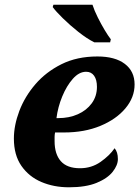

<svg xmlns="http://www.w3.org/2000/svg" viewBox="-20 -786 592 816"><path d="M273 10Q209 10 156 -12.5Q103 -35 71 -81Q39 -127 39 -197Q39 -253 62 -314Q85 -375 130 -427.5Q175 -480 241 -513Q307 -546 394 -546Q469 -546 510.5 -514.5Q552 -483 552 -427Q552 -372 513 -325.5Q474 -279 406.5 -251Q339 -223 252 -223H214Q212 -213 212 -203.5Q212 -194 212 -186Q212 -131 238.5 -101Q265 -71 320 -71Q369 -71 407.5 -98Q446 -125 467 -156Q481 -140 481 -110Q481 -84 459 -56Q437 -28 391 -9Q345 10 273 10ZM228 -284Q274 -284 311 -300.5Q348 -317 370 -347Q392 -377 392 -417Q392 -447 380 -464Q368 -481 346 -481Q316 -481 289.5 -451Q263 -421 244.5 -376Q226 -331 220 -284ZM381 -606Q349 -622 313 -650.5Q277 -679 247 -708.5Q217 -738 204 -756L207 -766H373Q381 -741 395.5 -712Q410 -683 425 -658Q440 -633 451 -619L448 -606Z"/></svg>

Font: Noto Serif ExtraBold
Style: Italic
Weight: 800
Italic angle: -12°
Designer: Monotype Design Team
Foundry: Monotype Imaging Inc.
Version: Version 2.013